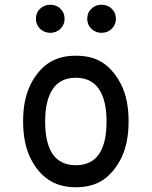

<svg xmlns="http://www.w3.org/2000/svg" viewBox="-20 -775 640 810"><path d="M300 -78Q429.5 -78 429.5 -262.5Q429.5 -352.5 397 -400Q364 -447 300 -447Q235 -447 203 -400Q170.5 -352.5 170.5 -262.5Q170.5 -78 300 -78ZM300 15Q231 15 183.5 -17.5Q136.5 -49.5 107 -111Q77.5 -172.5 77.5 -263.5Q77.5 -353 107 -414.5Q136.5 -476 183.5 -508Q230.5 -540 300 -540Q371 -540 417 -508Q463 -475.5 493 -414.5Q522.5 -353 522.5 -263.5Q522.5 -172.5 493 -111Q463 -50 417 -17.5Q370 15 300 15ZM192.5 -636.5Q167 -636.5 149 -653.5Q131.5 -671 131.5 -695.5Q131.5 -721.5 149 -738Q166 -755 192.5 -755Q218 -755 235 -738Q252.5 -721.5 252.5 -695.5Q252.5 -671 235 -653.5Q217 -636.5 192.5 -636.5ZM408 -636.5Q383.5 -636.5 365.5 -653.5Q348 -670.5 348 -695.5Q348 -722 365.5 -738Q382.5 -755 408 -755Q434.5 -755 451.5 -738Q469 -721.5 469 -695.5Q469 -671 451.5 -653.5Q433.5 -636.5 408 -636.5Z"/></svg>

Font: Maple Mono SC NF
Style: Regular
Weight: 400
Designer: subframe7536
Version: Version 4.2; ttfautohint (v1.8.4.7-5d5b-dirty);Nerd Fonts 6.